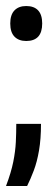

<svg xmlns="http://www.w3.org/2000/svg" viewBox="-37 -488 169 637"><path d="M-17 129Q0 84 7 49Q14 14 15.5 -16.5Q17 -47 17 -77H99Q99 -27 92.5 11Q86 49 75 78Q64 107 53 129ZM50 -352Q25 -352 11 -366.5Q-3 -381 -3 -410Q-3 -439 11 -453.5Q25 -468 50 -468Q76 -468 89.5 -453.5Q103 -439 103 -410Q103 -352 50 -352Z"/></svg>

Font: Bricolage Grotesque 36pt Condensed
Style: Regular
Weight: 400
Width: 3
Designer: Mathieu Triay
Foundry: Atelier Triay
Version: Version 1.001;gftools[0.9.33.dev8+g029e19f]